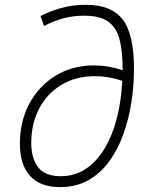

<svg xmlns="http://www.w3.org/2000/svg" viewBox="-20 -762 626 792"><path d="M227.5 9.8Q145.5 9.8 103.8 -36.6Q62 -83 62 -168.9Q62 -261.7 101.3 -334.7Q140.6 -407.7 209.7 -450Q278.8 -492.2 368.2 -492.2Q426.3 -492.2 485.8 -472.2Q485.8 -475.1 485.8 -478Q485.8 -550.8 473.1 -599.6Q460.4 -648.4 426.3 -672.9Q392.1 -697.3 327.1 -697.3Q278.8 -697.3 237.3 -685.3Q195.8 -673.3 161.6 -654.8L147 -695.8Q184.6 -715.3 231.7 -728.8Q278.8 -742.2 334.5 -742.2Q439 -742.2 485.8 -681.9Q532.7 -621.6 532.7 -478.5Q532.7 -410.6 522.2 -341.6Q511.7 -272.5 489.3 -209.5Q466.8 -146.5 430.9 -96.9Q395 -47.4 344.7 -18.8Q294.4 9.8 227.5 9.8ZM484.4 -428.7Q427.7 -447.8 371.6 -447.8Q293 -447.8 233.6 -412.1Q174.3 -376.5 141.6 -314.2Q108.9 -252 108.9 -171.9Q108.9 -109.4 137.2 -72.3Q165.5 -35.2 230 -35.2Q288.6 -35.2 334 -65.4Q379.4 -95.7 411.6 -149.7Q443.8 -203.6 462.2 -275.1Q480.5 -346.7 484.4 -428.7Z"/></svg>

Font: Cascadia Mono ExtraLight
Style: Italic
Weight: 200
Italic angle: -10°
Monospace: yes
Designer: Aaron Bell
Foundry: Saja Typeworks
Version: Version 2404.023; ttfautohint (v1.8.4)